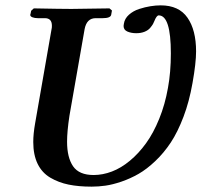

<svg xmlns="http://www.w3.org/2000/svg" viewBox="-20 -678 745 710"><path d="M170.9 -571.8Q171.9 -573.7 171.9 -583Q171.9 -610.8 146 -610.8H120.1Q108.4 -610.8 100.1 -614Q91.8 -617.2 91.8 -623Q91.8 -623.5 93.3 -628.7Q94.7 -633.8 95.2 -638.2L105 -647Q205.1 -645 244.1 -645L384.8 -647L394 -639.2L391.1 -623Q388.2 -610.8 359.9 -610.8H334Q300.8 -610.8 293 -570.8L236.8 -250Q228 -191.9 228 -153.8Q228 -95.7 250.2 -63.2Q272.5 -30.8 326.2 -30.8Q359.9 -30.8 393.8 -43.7Q427.7 -56.6 460.2 -83.5Q492.7 -110.4 520 -148.2Q547.4 -186 568.8 -238.8Q590.3 -291.5 601.1 -353Q611.8 -410.6 611.8 -481Q611.8 -621.1 566.9 -621.1Q559.1 -621.1 550.8 -600.1Q548.8 -594.7 545.7 -589.1Q542.5 -583.5 535.2 -574.7Q527.8 -565.9 514.4 -560.5Q501 -555.2 483.9 -555.2Q465.3 -555.2 451.2 -561.3Q437 -567.4 437 -582Q437 -585 438 -589.8Q440.9 -609.4 456.8 -623.5Q472.7 -637.7 494.6 -644.8Q516.6 -651.9 536.4 -655Q556.2 -658.2 574.2 -658.2Q641.6 -658.2 673.3 -612.5Q705.1 -566.9 705.1 -487.8Q705.1 -445.3 691.9 -371.1Q679.7 -301.8 658.7 -246.6Q637.2 -189.9 611.6 -151.1Q585.9 -112.3 554.2 -82.3Q522.5 -52.2 492.2 -34.9Q461.9 -17.6 429 -6.3Q396 4.9 370.1 8.5Q344.2 12.2 318.8 12.2Q270.5 12.2 233.6 4.6Q196.8 -2.9 166 -21Q135.3 -39.1 119.1 -72.3Q103 -105.5 103 -152.8Q103 -183.1 109.9 -222.2Z"/></svg>

Font: Linux Libertine G
Style: Semibold Italic
Weight: 600
Italic angle: -11.5°
Designer: Philipp H. Poll
Foundry: Philipp H. Poll
Version: Version 5.1.1